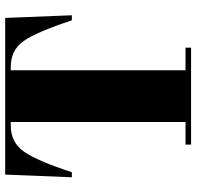

<svg xmlns="http://www.w3.org/2000/svg" viewBox="-28 -712 740 723"><g transform="rotate(-90 341.5 -350.0)"><path d="M636 -700 646 -449H627Q583 -582 549 -630.5Q515 -679 451 -679H439V-21H524V0H159V-21H244V-679H231Q167 -679 132 -628.5Q97 -578 55 -449H36L46 -700Z"/></g></svg>

Font: Abril Fatface
Style: Regular
Weight: 400
Designer: Veronika Burian, Jos Scaglione
Foundry: TypeTogether
Version: Version 1.001